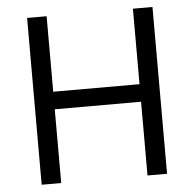

<svg xmlns="http://www.w3.org/2000/svg" viewBox="-51 -751 812 803"><g transform="rotate(-5 355.0 -350.0)"><path d="M91.8 -700.2H173.8V-383.3H536.1V-700.2H618.2V0H536.1V-309.6H173.8V0H91.8Z"/></g></svg>

Font: Selawik
Style: Regular
Weight: 400
Designer: Aaron Bell
Foundry: Microsoft Corporation
Version: Version 1.01